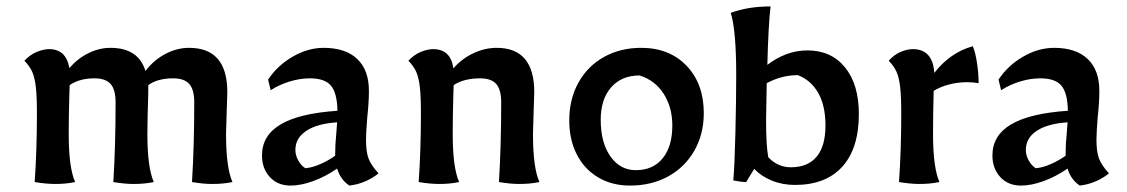

<svg xmlns="http://www.w3.org/2000/svg" viewBox="-20 -567 3511 598"><path d="M88 0Q95 -100 95 -213Q95 -268 91.5 -297Q88 -326 80.5 -343Q73 -360 56 -378Q74 -397 95 -405.5Q116 -414 133 -414Q186 -414 196 -355Q222 -385 255.5 -401.5Q289 -418 324 -418Q411 -418 433 -346Q459 -380 495 -399Q531 -418 569 -418Q688 -418 688 -280L686 -217L684 -150Q684 -45 704 0Q676 6 641 6Q613 6 578 0Q585 -114 585 -248Q585 -288 569.5 -305.5Q554 -323 519 -323Q471 -323 442 -302Q442 -274 440 -214L439 -150Q439 -45 459 0Q431 6 396 6Q368 6 333 0Q340 -114 340 -248Q340 -288 324.5 -305.5Q309 -323 274 -323Q228 -323 197 -302L196 -273Q194 -203 194 -150Q194 -45 214 0Q185 6 154 6Q123 6 88 0Z M796 -83Q796 -145 854 -179.5Q912 -214 1031 -222Q1030 -277 1011 -300Q992 -323 945 -323Q914 -323 881.5 -313Q849 -303 823 -286L815 -319Q844 -363 891.5 -390.5Q939 -418 988 -418Q1056 -418 1092.5 -383.5Q1129 -349 1129 -284Q1129 -248 1124 -203Q1120 -155 1120 -132Q1120 -94 1128 -73Q1136 -52 1159 -27Q1119 5 1068 11Q1040 -8 1030 -42Q994 -17 955.5 -3Q917 11 885 11Q845 11 820.5 -15.5Q796 -42 796 -83ZM1024 -82V-89Q1024 -118 1027 -146L1030 -186Q968 -182 934 -159.5Q900 -137 900 -100Q900 -84 908.5 -68Q917 -52 931 -43Q953 -45 978 -56Q1003 -67 1024 -82Z M1284 0Q1291 -100 1291 -213Q1291 -268 1287.5 -297Q1284 -326 1276.5 -343Q1269 -360 1252 -378Q1270 -397 1291 -405.5Q1312 -414 1329 -414Q1384 -414 1392 -354Q1418 -384 1454 -401Q1490 -418 1527 -418Q1644 -418 1644 -280L1642 -217L1640 -150Q1640 -45 1660 0Q1632 6 1597 6Q1569 6 1534 0Q1541 -114 1541 -248Q1541 -288 1525.5 -305.5Q1510 -323 1475 -323Q1425 -323 1393 -302L1392 -273Q1390 -203 1390 -150Q1390 -45 1410 0Q1381 6 1350 6Q1319 6 1284 0Z M1753 -192Q1753 -258 1781.5 -309.5Q1810 -361 1861 -389.5Q1912 -418 1977 -418Q2065 -418 2118.5 -362Q2172 -306 2172 -215Q2172 -149 2142.5 -97.5Q2113 -46 2061 -17.5Q2009 11 1942 11Q1886 11 1843 -14.5Q1800 -40 1776.5 -86Q1753 -132 1753 -192ZM2074 -176Q2074 -233 2047 -275Q2020 -317 1972 -332Q1916 -332 1883.5 -295Q1851 -258 1851 -194Q1851 -122 1881.5 -79.5Q1912 -37 1960 -37Q2014 -37 2044 -74Q2074 -111 2074 -176Z M2329 -41 2304 0Q2289 0 2264 -5Q2268 -52 2270.5 -154.5Q2273 -257 2273 -333Q2273 -472 2256 -527Q2310 -547 2380 -547Q2373 -487 2370 -365Q2429 -410 2495 -410Q2569 -410 2612 -357Q2655 -304 2655 -212Q2655 -105 2603.5 -48Q2552 9 2456 9Q2417 9 2384 -4.5Q2351 -18 2329 -41ZM2551 -176Q2551 -238 2528.5 -277.5Q2506 -317 2465 -333Q2415 -333 2368 -308L2366 -192Q2366 -112 2373 -77Q2403 -46 2443 -46Q2496 -46 2523.5 -79Q2551 -112 2551 -176Z M2780 0Q2787 -100 2787 -213Q2787 -268 2783.5 -297Q2780 -326 2772.5 -343Q2765 -360 2748 -378Q2765 -397 2785.5 -405.5Q2806 -414 2823 -414Q2885 -414 2890 -340Q2940 -404 3010 -423Q3018 -404 3023 -370.5Q3028 -337 3028 -308Q3010 -311 2993 -311Q2962 -311 2934.5 -303.5Q2907 -296 2888 -284Q2886 -212 2886 -150Q2886 -45 2906 0Q2877 6 2844 6Q2816 6 2780 0Z M3071 -83Q3071 -145 3129 -179.5Q3187 -214 3306 -222Q3305 -277 3286 -300Q3267 -323 3220 -323Q3189 -323 3156.5 -313Q3124 -303 3098 -286L3090 -319Q3119 -363 3166.5 -390.5Q3214 -418 3263 -418Q3331 -418 3367.5 -383.5Q3404 -349 3404 -284Q3404 -248 3399 -203Q3395 -155 3395 -132Q3395 -94 3403 -73Q3411 -52 3434 -27Q3394 5 3343 11Q3315 -8 3305 -42Q3269 -17 3230.5 -3Q3192 11 3160 11Q3120 11 3095.5 -15.5Q3071 -42 3071 -83ZM3299 -82V-89Q3299 -118 3302 -146L3305 -186Q3243 -182 3209 -159.5Q3175 -137 3175 -100Q3175 -84 3183.5 -68Q3192 -52 3206 -43Q3228 -45 3253 -56Q3278 -67 3299 -82Z"/></svg>

Font: Mirza Medium
Style: Regular
Weight: 500
Designer: Arabic design by Kourosh Beigpour, Latin design by Eduardo Tunni, engineering by Lasse Fister
Version: Version 1.0010g